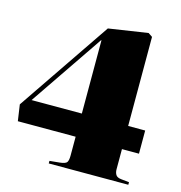

<svg xmlns="http://www.w3.org/2000/svg" viewBox="-109 -839 882 937"><g transform="rotate(15 332.0 -370.5)"><path d="M221 0V-13L272 -18Q301 -21 307.5 -31Q314 -41 314 -64V-160H22L10 -242L329 -711L527 -741L548 -727V-277H634V-160H548V-58Q548 -42 555 -30.5Q562 -19 584 -17L623 -13V0ZM60 -277H314V-647H312Z"/></g></svg>

Font: Display Black
Style: Regular
Weight: 900
Designer: Latin by Veronika Burian and Jose Scaglione. Greek by Irene Vlachou. Cyrillic by Vera Evstafieva.
Foundry: TypeTogether
Version: Version 3.002